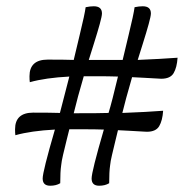

<svg xmlns="http://www.w3.org/2000/svg" viewBox="-20 -633 614 612"><path d="M311 -220Q287 -221 232 -221H201Q199 -213 192.5 -187Q186 -161 181 -139.5Q176 -118 175 -106Q172 -86 172 -49Q159 -41 140 -41Q116 -41 116 -64Q116 -86 155 -220Q79 -216 29 -202Q28 -209 28 -221Q28 -274 86 -274Q142 -274 171 -273L201 -389Q125 -385 75 -371Q74 -378 74 -390Q74 -443 132 -443Q186 -443 215 -442Q218 -456 234 -521.5Q250 -587 253 -610Q267 -613 279 -613Q305 -613 305 -590Q305 -582 298 -556.5Q291 -531 279 -493Q267 -455 263 -442H371Q374 -456 390 -521.5Q406 -587 409 -610Q423 -613 435 -613Q461 -613 461 -590Q461 -582 454 -556.5Q447 -531 435 -493Q423 -455 419 -442Q492 -445 546 -449Q544 -418 533.5 -400Q523 -382 494 -382Q489 -382 475.5 -383Q462 -384 440 -385Q418 -386 401 -387Q379 -311 370 -273Q450 -276 500 -280Q498 -249 487.5 -231Q477 -213 448 -213Q443 -213 429.5 -214Q416 -215 394.5 -216Q373 -217 356 -218Q354 -210 348 -185Q342 -160 337 -139Q332 -118 331 -106Q328 -86 328 -49Q315 -41 296 -41Q272 -41 272 -64Q272 -86 311 -220ZM215 -272Q302 -272 326 -273Q337 -309 356 -389Q331 -390 276 -390H247Q227 -322 215 -272Z"/></svg>

Font: Overlock
Style: Italic
Weight: 400
Designer: Dario Muhafara
Foundry: Dario Manuel Muhafara
Version: Version 1.001